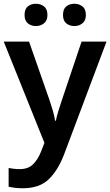

<svg xmlns="http://www.w3.org/2000/svg" viewBox="-20 -764 588 1024"><path d="M0 -542H135L243 -233Q253 -204 261.5 -175Q270 -146 274 -120H278Q282 -142 291.5 -173Q301 -204 311 -233L415 -542H548L322 59Q289 145 239.5 192.5Q190 240 101 240Q76 240 57.5 237.5Q39 235 26 232V132Q36 134 52 136Q68 138 85 138Q131 138 157 111.5Q183 85 199 44L217 -2ZM111 -684Q111 -716 128.5 -730Q146 -744 171 -744Q196 -744 214.5 -730Q233 -716 233 -684Q233 -654 214.5 -639.5Q196 -625 171 -625Q146 -625 128.5 -639.5Q111 -654 111 -684ZM316 -684Q316 -716 333.5 -730Q351 -744 377 -744Q401 -744 419.5 -730Q438 -716 438 -684Q438 -654 419.5 -639.5Q401 -625 377 -625Q351 -625 333.5 -639.5Q316 -654 316 -684Z"/></svg>

Font: Noto Sans Thai Looped SemiBold
Style: Regular
Weight: 600
Designer: Sasikarn Vongin, Ben Mitchell
Foundry: The Fontpad Ltd
Version: Version 1.001; ttfautohint (v1.8.4.7-5d5b)